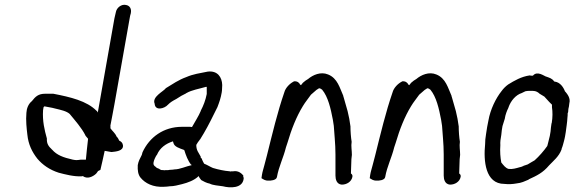

<svg xmlns="http://www.w3.org/2000/svg" viewBox="-20 -781 2414 807"><path d="M91 -307C88 -275 92 -240 95 -215C99 -174 115 -142 137 -114C159 -88 189 -67 227 -55C254 -48 291 -38 324 -40H325L328 -41C347 -27 370 -38 384 -51C387 -54 389 -58 392 -62L402 -67C409 -95 413 -116 420 -147C430 -145 439 -144 448 -142H449C467 -144 498 -146 497 -169C496 -180 490 -186 481 -190C479 -194 476 -202 470 -207C464 -222 452 -230 444 -242C445 -245 444 -249 444 -253C450 -281 455 -313 461 -343L525 -704C526 -712 528 -719 530 -726V-727C533 -742 527 -757 510 -760C490 -765 470 -748 467 -730C465 -721 463 -713 461 -704L391 -308C390 -309 389 -313 387 -315H386C345 -357 276 -373 204 -387H170C141 -387 129 -375 114 -356C99 -344 92 -325 91 -307ZM161 -318 163 -330C164 -332 166 -334 167 -334C179 -331 198 -329 211 -325C236 -319 260 -314 273 -302C295 -275 323 -244 339 -212V-211L350 -198V-196C347 -166 343 -137 341 -110H320C312 -109 306 -108 301 -108C297 -108 292 -109 286 -110C246 -119 219 -129 199 -152H198V-153C185 -165 176 -176 177 -198V-199C167 -235 158 -272 161 -318Z M559 -86C558 -66 560 -47 571 -34C590 -11 623 7 670 4C678 4 685 3 693 2C711 2 729 -3 745 -7C769 -13 797 -23 815 -41C817 -35 822 -29 826 -24C835 -19 847 -12 862 -9C875 -2 898 -1 917 2C947 10 999 11 1004 -29C1005 -33 1003 -37 1002 -41L1003 -43C996 -51 983 -65 960 -61H951C949 -60 947 -60 947 -60L946 -61L928 -63L911 -66C900 -68 885 -72 875 -75C863 -80 851 -88 838 -93C835 -99 831 -105 829 -111V-113C827 -116 824 -117 823 -121L824 -122C815 -140 805 -148 805 -172C809 -179 814 -187 820 -194V-195H821C843 -230 861 -264 880 -303L894 -331C902 -352 908 -369 912 -393C914 -404 913 -414 914 -423V-424C913 -456 895 -485 853 -480C819 -473 793 -470 763 -457C730 -445 706 -428 678 -411H677V-410C666 -396 618 -374 630 -345C632 -314 671 -324 686 -341C696 -351 704 -356 721 -365C734 -374 750 -383 763 -389V-390H764C787 -403 815 -407 846 -416H849V-407V-392V-386C844 -360 835 -337 824 -316V-315C815 -293 799 -269 787 -247C786 -247 782 -248 779 -248H745C667 -248 608 -204 579 -141C577 -136 577 -131 575 -128C568 -114 562 -104 559 -87ZM625 -96 626 -101C627 -108 634 -123 639 -130H640V-131C652 -159 676 -177 707 -187C707 -187 708 -182 709 -180C713 -164 734 -158 753 -151L755 -149C761 -129 770 -105 783 -89H784C785 -89 785 -88 786 -87C762 -82 736 -69 713 -69L707 -68L692 -67L687 -66H676C673 -65 670 -65 667 -66H666C661 -66 655 -66 653 -69H652L651 -70H650V-71C643 -73 637 -76 634 -80C629 -83 624 -88 625 -96Z M1079 -32C1088 -27 1094 -21 1109 -22C1116 -21 1142 -23 1144 -37C1152 -82 1171 -117 1182 -162L1188 -180C1205 -238 1226 -291 1253 -335C1263 -352 1276 -367 1287 -383L1310 -403C1314 -406 1316 -407 1321 -410C1325 -410 1331 -407 1334 -404C1359 -374 1370 -325 1379 -278L1383 -252C1384 -235 1386 -217 1387 -199C1391 -155 1390 -109 1390 -61V-43C1390 -27 1395 -7 1416 -5H1417C1437 -5 1457 -17 1461 -37C1462 -42 1462 -47 1455 -52C1455 -70 1457 -93 1457 -112L1459 -130C1459 -149 1455 -167 1458 -185C1455 -203 1453 -229 1453 -250C1453 -252 1454 -248 1453 -250C1451 -261 1450 -271 1448 -282L1441 -314C1435 -336 1429 -355 1423 -377H1422L1423 -378C1408 -411 1399 -452 1359 -468C1328 -481 1295 -466 1275 -449C1273 -448 1268 -445 1264 -442L1253 -433C1251 -431 1249 -428 1245 -423C1244 -424 1243 -425 1241 -426C1238 -434 1228 -441 1215 -439L1214 -438C1198 -430 1180 -412 1175 -393C1146 -309 1125 -220 1102 -128L1091 -86C1088 -74 1083 -59 1081 -46Z M1534 -32C1543 -27 1549 -21 1564 -22C1571 -21 1597 -23 1599 -37C1607 -82 1626 -117 1637 -162L1643 -180C1660 -238 1681 -291 1708 -335C1718 -352 1731 -367 1742 -383L1765 -403C1769 -406 1771 -407 1776 -410C1780 -410 1786 -407 1789 -404C1814 -374 1825 -325 1834 -278L1838 -252C1839 -235 1841 -217 1842 -199C1846 -155 1845 -109 1845 -61V-43C1845 -27 1850 -7 1871 -5H1872C1892 -5 1912 -17 1916 -37C1917 -42 1917 -47 1910 -52C1910 -70 1912 -93 1912 -112L1914 -130C1914 -149 1910 -167 1913 -185C1910 -203 1908 -229 1908 -250C1908 -252 1909 -248 1908 -250C1906 -261 1905 -271 1903 -282L1896 -314C1890 -336 1884 -355 1878 -377H1877L1878 -378C1863 -411 1854 -452 1814 -468C1783 -481 1750 -466 1730 -449C1728 -448 1723 -445 1719 -442L1708 -433C1706 -431 1704 -428 1700 -423C1699 -424 1698 -425 1696 -426C1693 -434 1683 -441 1670 -439L1669 -438C1653 -430 1635 -412 1630 -393C1601 -309 1580 -220 1557 -128L1546 -86C1543 -74 1538 -59 1536 -46Z M2023 -218C2020 -201 2019 -188 2019 -175C2012 -106 2019 -8 2100 -8C2118 -6 2135 -7 2151 -10C2172 -12 2185 -19 2202 -26V-27C2237 -43 2262 -55 2288 -86C2306 -105 2329 -123 2340 -152L2341 -157C2345 -166 2348 -179 2351 -190C2352 -195 2354 -201 2355 -208L2358 -226C2360 -236 2360 -246 2362 -256C2363 -267 2365 -277 2365 -287C2366 -293 2366 -299 2366 -305L2368 -310C2369 -315 2368 -319 2369 -323C2371 -330 2372 -337 2373 -347C2379 -369 2364 -386 2356 -396H2355C2349 -413 2335 -435 2312 -438H2311L2309 -439C2300 -452 2289 -454 2276 -459H2275C2268 -461 2238 -485 2220 -463H2212L2207 -464H2206C2171 -459 2142 -442 2116 -426C2105 -418 2096 -409 2088 -398C2064 -368 2041 -321 2033 -275C2029 -257 2026 -239 2023 -218ZM2092 -251C2095 -260 2098 -271 2102 -283V-284C2104 -298 2111 -317 2117 -328V-329C2127 -358 2148 -382 2173 -390C2180 -393 2188 -398 2191 -398H2192C2196 -399 2200 -399 2205 -399H2220C2233 -399 2242 -393 2248 -387L2268 -375C2273 -369 2283 -359 2288 -353C2291 -349 2296 -346 2300 -341V-331V-330C2303 -312 2303 -287 2299 -264L2298 -262C2296 -250 2295 -239 2294 -228L2291 -210C2290 -207 2289 -203 2288 -198C2285 -188 2284 -179 2281 -170L2280 -167C2266 -147 2246 -124 2227 -107C2224 -105 2218 -102 2213 -99L2198 -90C2191 -87 2185 -86 2180 -84V-83H2179C2173 -80 2169 -79 2164 -78C2150 -74 2134 -69 2118 -71C2105 -74 2096 -87 2087 -98C2083 -119 2081 -144 2083 -171C2082 -183 2084 -199 2087 -214C2088 -228 2090 -240 2092 -251Z"/></svg>

Font: Scribbler
Style: BdIta
Weight: 700
Designer: Mew Too
Foundry: Cannot Into Space Fonts
Version: Version 1.001